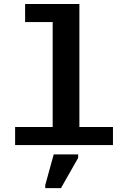

<svg xmlns="http://www.w3.org/2000/svg" viewBox="-20 -745 640 986"><path d="M387.7 -92.8H560.1V0H57.6V-92.8H250.5V-631.8H108.9V-724.6H387.7ZM212.4 221.2V205.1L255.9 47.9H381.3V65.9L293 221.2Z"/></svg>

Font: Cousine
Style: Bold
Weight: 700
Monospace: yes
Designer: Steve Matteson
Foundry: Ascender Corporation
Version: Version 1.20